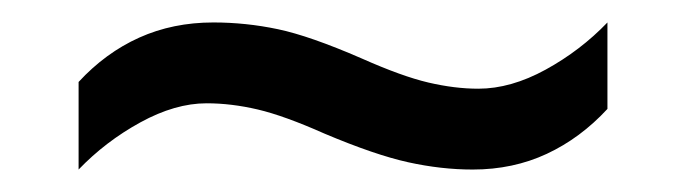

<svg xmlns="http://www.w3.org/2000/svg" viewBox="-20 -438 612 171"><path d="M269 -319Q233 -335 209.5 -340.5Q186 -346 164 -346Q136 -346 105 -329Q74 -312 50 -287V-365Q74 -391 104 -404.5Q134 -418 170 -418Q199 -418 227.5 -412Q256 -406 302 -386Q338 -370 361.5 -364.5Q385 -359 406 -359Q435 -359 466 -376Q497 -393 521 -418V-341Q497 -315 467 -301Q437 -287 401 -287Q373 -287 343.5 -293.5Q314 -300 269 -319Z"/></svg>

Font: Noto Sans Lao Looped
Style: Regular
Weight: 400
Designer: Mark Frömberg, Ben Mitchell
Foundry: The Fontpad Ltd
Version: Version 1.001